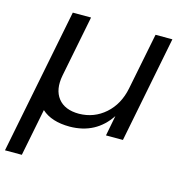

<svg xmlns="http://www.w3.org/2000/svg" viewBox="-116 -625 886 919"><g transform="rotate(15 327.0 -166.0)"><path d="M223 -526.5 163 -223.5Q149 -151 182 -108.8Q215 -66.5 286 -66.5Q360.5 -67.5 415.2 -115.8Q470 -164 486.5 -245.5L542.5 -526.5H626L522 0H438L457.5 -101Q388.5 3.5 259 4.5Q168.5 4.5 119.5 -40L73 194H-10.5L132.5 -526.5Z"/></g></svg>

Font: Argentum Sans Light
Style: Italic
Weight: 300
Italic angle: -11.3°
Designer: Julieta Ulanovsky (font), Owen Earl (portions from Jones font), Cristiano Sobral (main changes and remaster)
Foundry: Julieta Ulanovsky (font), Owen Earl (portions from Jones font), Cristiano Sobral (main changes and remaster)
Version: Version 3.127